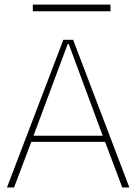

<svg xmlns="http://www.w3.org/2000/svg" viewBox="-20 -825 600 845"><path d="M117.7 -200.7H442.4L518.1 0H549.3L301.8 -649.9H258.8L10.7 0H42ZM277.8 -630.9H282.7L432.1 -227.5H127.4ZM466.3 -804.7H124.5V-775.4H466.3Z"/></svg>

Font: Estedad VF
Style: Regular
Weight: 100
Designer: Amin Abedi
Version: Version 7.3